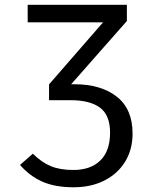

<svg xmlns="http://www.w3.org/2000/svg" viewBox="-20 -560 655 797"><path d="M183.6 -209.7 407.7 -467.2H94.9V-540H506.7V-472.8L275.4 -210.3H287.7Q399.5 -210.3 464.9 -158.7Q530.3 -107.2 530.3 -5.6Q530.3 61.5 499 111.8Q467.7 162.1 412.6 189.7Q357.4 217.4 286.2 217.4Q208.7 217.4 155.9 194.1Q103.1 170.8 63.1 124.6L116.4 77.9Q151.8 113.3 190.3 129.5Q228.7 145.6 284.6 145.6Q355.9 145.6 396.4 106.2Q436.9 66.7 436.9 -9.2Q436.9 -82.1 395.1 -113.1Q353.3 -144.1 272.8 -144.1H183.6Z"/></svg>

Font: FiraCode Nerd Font
Style: Regular
Weight: 400
Designer: Carrois Corporate, Edenspiekermann AG, Nikita Prokopov
Foundry: Carrois Corporate, Edenspiekermann AG, Nikita Prokopov
Version: Version 6.002;Nerd Fonts 3.4.0